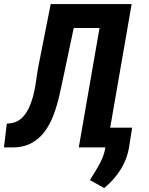

<svg xmlns="http://www.w3.org/2000/svg" viewBox="-41 -731 740 952"><path d="M511.2 -710.9 490.2 -592.3H206.5L227.5 -710.9ZM611.8 -710.9 488.3 0H349.6L473.1 -710.9ZM210.4 -710.9H349.6L273.9 -352.1Q264.6 -307.1 253.4 -257.8Q242.2 -208.5 225.1 -162.4Q208 -116.2 180.7 -78.9Q153.3 -41.5 112.8 -20.3Q72.3 1 14.2 0H-21.5L-7.3 -118.2L7.3 -119.1Q42.5 -123 65.7 -144.5Q88.9 -166 103.5 -198.7Q118.2 -231.4 126.5 -267.8Q134.8 -304.2 139.4 -339.1Q144 -374 148.9 -399.9ZM614.3 -98.1 599.1 -2.4Q589.4 58.1 556.4 110.6Q523.4 163.1 475.6 201.2L404.8 162.1Q420.4 136.2 435.8 111.6Q451.2 86.9 463.1 61Q475.1 35.2 480.5 4.9L498.5 -98.1Z"/></svg>

Font: Roboto Condensed
Style: Bold Italic
Weight: 700
Italic angle: -12°
Designer: Christian Robertson
Foundry: Google
Version: Version 3.0